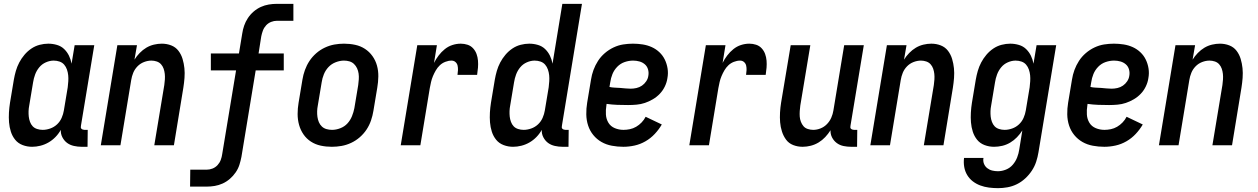

<svg xmlns="http://www.w3.org/2000/svg" viewBox="-20 -755 6540 998"><path d="M147 8Q121 8 97.5 -1Q74 -10 59 -28.5Q44 -47 36.5 -70.5Q29 -94 27 -119Q25 -144 26.5 -170Q28 -196 32 -221L52 -341Q56 -364 62.5 -386.5Q69 -409 80 -430Q91 -451 107 -470Q123 -489 143 -502.5Q163 -516 186 -522Q209 -528 231 -528Q254 -528 276 -521.5Q298 -515 313.5 -500Q329 -485 338.5 -465.5Q348 -446 352 -424L368 -520H470L401 -103Q400 -98 400 -93.5Q400 -89 403 -86Q406 -83 410.5 -81.5Q415 -80 419 -80H436L435 8H404Q384 8 364 3.5Q344 -1 329 -12Q314 -23 304.5 -41Q295 -59 296 -80Q285 -60 268.5 -43Q252 -26 232 -14.5Q212 -3 190 2.5Q168 8 147 8ZM202 -80Q221 -80 241 -87Q261 -94 276.5 -108.5Q292 -123 300.5 -142.5Q309 -162 312 -181L332 -301Q334 -317 335 -333Q336 -349 334.5 -364Q333 -379 328 -393.5Q323 -408 313.5 -419Q304 -430 289.5 -435Q275 -440 259 -440Q239 -440 218.5 -431Q198 -422 184 -405Q170 -388 162.5 -367.5Q155 -347 152 -327L132 -207Q129 -192 128.5 -177.5Q128 -163 129.5 -149Q131 -135 136 -121.5Q141 -108 150 -98.5Q159 -89 173 -84.5Q187 -80 202 -80Z M504 0 590 -520H692L679 -445Q690 -463 706 -479.5Q722 -496 740.5 -507Q759 -518 780 -523Q801 -528 821 -528Q847 -528 870 -519Q893 -510 907.5 -491Q922 -472 929 -448.5Q936 -425 938.5 -400.5Q941 -376 939 -350Q937 -324 933 -299L884 0H782L834 -313Q836 -327 837 -342Q838 -357 836.5 -371Q835 -385 830.5 -398Q826 -411 817 -421Q808 -431 794.5 -435.5Q781 -440 767 -440Q748 -440 728.5 -432.5Q709 -425 694.5 -410Q680 -395 672.5 -376.5Q665 -358 662 -339L606 0Z M968 215 969 127H1054Q1070 127 1085 121Q1100 115 1111 103Q1122 91 1127.5 76Q1133 61 1135 46L1207 -389H1076V-477H1222L1239 -580Q1242 -601 1249 -621.5Q1256 -642 1268.5 -661Q1281 -680 1298.5 -695Q1316 -710 1336 -719Q1356 -728 1377 -731.5Q1398 -735 1419 -735H1505V-647H1420Q1404 -647 1389 -641Q1374 -635 1363 -623Q1352 -611 1346.5 -596Q1341 -581 1338 -566L1324 -477H1455V-389H1309L1235 60Q1231 81 1224.5 101.5Q1218 122 1205 141Q1192 160 1174.5 175Q1157 190 1137 199Q1117 208 1096 211.5Q1075 215 1054 215Z M1705 8Q1675 8 1647 2Q1619 -4 1596 -19Q1573 -34 1557.5 -56.5Q1542 -79 1534.5 -106Q1527 -133 1527 -162.5Q1527 -192 1532 -221L1552 -341Q1556 -366 1565 -391Q1574 -416 1588.5 -438Q1603 -460 1623.5 -478Q1644 -496 1668.5 -507.5Q1693 -519 1718 -523.5Q1743 -528 1768 -528Q1798 -528 1826 -522Q1854 -516 1877 -501Q1900 -486 1916 -463.5Q1932 -441 1939.5 -414Q1947 -387 1946.5 -357.5Q1946 -328 1941 -299L1921 -179Q1917 -154 1908.5 -129Q1900 -104 1885.5 -82Q1871 -60 1850.5 -42Q1830 -24 1805.5 -12.5Q1781 -1 1755.5 3.5Q1730 8 1705 8ZM1706 -80Q1727 -80 1749 -88.5Q1771 -97 1786 -113.5Q1801 -130 1809.5 -151Q1818 -172 1822 -193L1842 -313Q1844 -328 1845 -343Q1846 -358 1844 -372.5Q1842 -387 1836 -400Q1830 -413 1820 -422.5Q1810 -432 1796.5 -436Q1783 -440 1768 -440Q1747 -440 1725 -431.5Q1703 -423 1687.5 -406.5Q1672 -390 1663.5 -369Q1655 -348 1652 -327L1632 -207Q1629 -192 1628.5 -177Q1628 -162 1630 -147.5Q1632 -133 1637.5 -120Q1643 -107 1653 -97.5Q1663 -88 1677 -84Q1691 -80 1706 -80Z M2063 0 2149 -520H2251L2236 -428Q2246 -448 2260 -466.5Q2274 -485 2292 -499.5Q2310 -514 2331.5 -521Q2353 -528 2375 -528Q2393 -528 2410 -522.5Q2427 -517 2439 -504Q2451 -491 2457 -474.5Q2463 -458 2464.5 -440Q2466 -422 2464.5 -403.5Q2463 -385 2460 -366H2358Q2360 -378 2360.5 -390.5Q2361 -403 2358.5 -414Q2356 -425 2347.5 -432.5Q2339 -440 2327 -440Q2311 -440 2294.5 -433.5Q2278 -427 2266 -415.5Q2254 -404 2245.5 -389.5Q2237 -375 2230.5 -359.5Q2224 -344 2220.5 -328.5Q2217 -313 2214 -297L2165 0Z M2647 8Q2621 8 2597.5 -1Q2574 -10 2559 -28.5Q2544 -47 2536.5 -70.5Q2529 -94 2527 -119Q2525 -144 2526.5 -170Q2528 -196 2532 -221L2552 -341Q2556 -364 2562.5 -386.5Q2569 -409 2580 -430Q2591 -451 2607 -470Q2623 -489 2643 -502.5Q2663 -516 2686 -522Q2709 -528 2731 -528Q2754 -528 2776 -521.5Q2798 -515 2813.5 -500Q2829 -485 2838.5 -465.5Q2848 -446 2852 -424L2903 -735H3005L2901 -103Q2900 -98 2900 -93.5Q2900 -89 2903 -86Q2906 -83 2910.5 -81.5Q2915 -80 2919 -80H2936L2935 8H2904Q2884 8 2864 3.5Q2844 -1 2829 -12Q2814 -23 2804.5 -41Q2795 -59 2796 -80Q2785 -60 2768.5 -43Q2752 -26 2732 -14.5Q2712 -3 2690 2.5Q2668 8 2647 8ZM2702 -80Q2721 -80 2741 -87Q2761 -94 2776.5 -108.5Q2792 -123 2800.5 -142.5Q2809 -162 2812 -181L2832 -301Q2834 -317 2835 -333Q2836 -349 2834.5 -364Q2833 -379 2828 -393.5Q2823 -408 2813.5 -419Q2804 -430 2789.5 -435Q2775 -440 2759 -440Q2739 -440 2718.5 -431Q2698 -422 2684 -405Q2670 -388 2662.5 -367.5Q2655 -347 2652 -327L2632 -207Q2629 -192 2628.5 -177.5Q2628 -163 2629.5 -149Q2631 -135 2636 -121.5Q2641 -108 2650 -98.5Q2659 -89 2673 -84.5Q2687 -80 2702 -80Z M3220 8Q3190 8 3160.5 2.5Q3131 -3 3106.5 -17Q3082 -31 3064 -53Q3046 -75 3037 -102.5Q3028 -130 3027.5 -160.5Q3027 -191 3032 -221L3052 -341Q3056 -367 3065 -391.5Q3074 -416 3088.5 -438.5Q3103 -461 3124 -479Q3145 -497 3169.5 -508.5Q3194 -520 3219.5 -524Q3245 -528 3270 -528Q3296 -528 3321 -524Q3346 -520 3368 -510Q3390 -500 3407.5 -483.5Q3425 -467 3435.5 -445.5Q3446 -424 3450 -399Q3454 -374 3449 -348Q3446 -327 3436 -306Q3426 -285 3410 -268Q3394 -251 3373.5 -239Q3353 -227 3332 -220Q3311 -213 3289 -211Q3267 -209 3245 -209Q3217 -209 3189 -210Q3161 -211 3133 -215L3132 -207Q3128 -183 3129.5 -159.5Q3131 -136 3142.5 -117Q3154 -98 3175.5 -89Q3197 -80 3221 -80Q3237 -80 3254 -83.5Q3271 -87 3286.5 -96Q3302 -105 3315 -118.5Q3328 -132 3336 -148L3420 -108Q3405 -82 3383.5 -59Q3362 -36 3335 -20.5Q3308 -5 3278.5 1.5Q3249 8 3220 8ZM3258 -294Q3273 -294 3288.5 -297.5Q3304 -301 3317 -310Q3330 -319 3339 -332.5Q3348 -346 3350 -361Q3353 -378 3348.5 -394Q3344 -410 3332 -420.5Q3320 -431 3304 -435.5Q3288 -440 3271 -440Q3249 -440 3227 -432.5Q3205 -425 3188.5 -408Q3172 -391 3163.5 -370Q3155 -349 3152 -327L3148 -303Q3161 -300 3175 -299.5Q3189 -299 3203 -298Q3217 -297 3230.5 -295.5Q3244 -294 3258 -294Z M3563 0 3649 -520H3751L3736 -428Q3746 -448 3760 -466.5Q3774 -485 3792 -499.5Q3810 -514 3831.5 -521Q3853 -528 3875 -528Q3893 -528 3910 -522.5Q3927 -517 3939 -504Q3951 -491 3957 -474.5Q3963 -458 3964.5 -440Q3966 -422 3964.5 -403.5Q3963 -385 3960 -366H3858Q3860 -378 3860.5 -390.5Q3861 -403 3858.5 -414Q3856 -425 3847.5 -432.5Q3839 -440 3827 -440Q3811 -440 3794.5 -433.5Q3778 -427 3766 -415.5Q3754 -404 3745.5 -389.5Q3737 -375 3730.5 -359.5Q3724 -344 3720.5 -328.5Q3717 -313 3714 -297L3665 0Z M4152 8Q4126 8 4103 -1Q4080 -10 4066 -29Q4052 -48 4044.5 -71.5Q4037 -95 4035 -119.5Q4033 -144 4034.5 -170Q4036 -196 4040 -221L4090 -520H4192L4140 -207Q4138 -193 4137 -178Q4136 -163 4137 -149Q4138 -135 4143 -122Q4148 -109 4156.5 -99Q4165 -89 4179 -84.5Q4193 -80 4207 -80Q4226 -80 4245 -87.5Q4264 -95 4278.5 -110Q4293 -125 4301 -143.5Q4309 -162 4312 -181L4368 -520H4470L4401 -103Q4400 -98 4400 -93.5Q4400 -89 4403 -86Q4406 -83 4410.5 -81.5Q4415 -80 4419 -80H4436L4435 8H4404Q4384 8 4364.5 4Q4345 0 4329.5 -11.5Q4314 -23 4305 -40.5Q4296 -58 4297 -78Q4285 -59 4269.5 -42.5Q4254 -26 4235 -14.5Q4216 -3 4194.5 2.5Q4173 8 4152 8Z M4504 0 4590 -520H4692L4679 -445Q4690 -463 4706 -479.5Q4722 -496 4740.5 -507Q4759 -518 4780 -523Q4801 -528 4821 -528Q4847 -528 4870 -519Q4893 -510 4907.5 -491Q4922 -472 4929 -448.5Q4936 -425 4938.5 -400.5Q4941 -376 4939 -350Q4937 -324 4933 -299L4884 0H4782L4834 -313Q4836 -327 4837 -342Q4838 -357 4836.5 -371Q4835 -385 4830.5 -398Q4826 -411 4817 -421Q4808 -431 4794.5 -435.5Q4781 -440 4767 -440Q4748 -440 4728.5 -432.5Q4709 -425 4694.5 -410Q4680 -395 4672.5 -376.5Q4665 -358 4662 -339L4606 0Z M5168 223Q5144 223 5120.5 220Q5097 217 5075.5 209Q5054 201 5036.5 187.5Q5019 174 5007.5 155Q4996 136 4992 113Q4988 90 4991 66H5092Q5089 82 5094.5 96Q5100 110 5111.5 119Q5123 128 5137.5 131.5Q5152 135 5167 135Q5188 135 5209 126.5Q5230 118 5244.5 101Q5259 84 5267 63.5Q5275 43 5278 22L5294 -77Q5282 -58 5266 -41.5Q5250 -25 5230.5 -13.5Q5211 -2 5189.5 3Q5168 8 5147 8Q5121 8 5097.5 -1Q5074 -10 5059 -28.5Q5044 -47 5036.5 -70.5Q5029 -94 5027 -119Q5025 -144 5026.5 -170Q5028 -196 5032 -221L5052 -341Q5056 -364 5062.5 -386.5Q5069 -409 5080 -430Q5091 -451 5107 -470Q5123 -489 5143 -502.5Q5163 -516 5186 -522Q5209 -528 5231 -528Q5254 -528 5276 -521.5Q5298 -515 5313.5 -500Q5329 -485 5338.5 -465.5Q5348 -446 5352 -424L5368 -520H5470L5378 36Q5374 61 5366 85.5Q5358 110 5343.5 132Q5329 154 5309 172.5Q5289 191 5265.5 202.5Q5242 214 5217 218.5Q5192 223 5168 223ZM5202 -80Q5221 -80 5241 -87Q5261 -94 5276.5 -108.5Q5292 -123 5300.5 -142.5Q5309 -162 5312 -181L5332 -301Q5334 -317 5335 -333Q5336 -349 5334.5 -364Q5333 -379 5328 -393.5Q5323 -408 5313.5 -419Q5304 -430 5289.5 -435Q5275 -440 5259 -440Q5239 -440 5218.5 -431Q5198 -422 5184 -405Q5170 -388 5162.5 -367.5Q5155 -347 5152 -327L5132 -207Q5129 -192 5128.5 -177.5Q5128 -163 5129.5 -149Q5131 -135 5136 -121.5Q5141 -108 5150 -98.5Q5159 -89 5173 -84.5Q5187 -80 5202 -80Z M5720 8Q5690 8 5660.5 2.5Q5631 -3 5606.5 -17Q5582 -31 5564 -53Q5546 -75 5537 -102.5Q5528 -130 5527.5 -160.5Q5527 -191 5532 -221L5552 -341Q5556 -367 5565 -391.5Q5574 -416 5588.5 -438.5Q5603 -461 5624 -479Q5645 -497 5669.5 -508.5Q5694 -520 5719.5 -524Q5745 -528 5770 -528Q5796 -528 5821 -524Q5846 -520 5868 -510Q5890 -500 5907.5 -483.5Q5925 -467 5935.5 -445.5Q5946 -424 5950 -399Q5954 -374 5949 -348Q5946 -327 5936 -306Q5926 -285 5910 -268Q5894 -251 5873.5 -239Q5853 -227 5832 -220Q5811 -213 5789 -211Q5767 -209 5745 -209Q5717 -209 5689 -210Q5661 -211 5633 -215L5632 -207Q5628 -183 5629.5 -159.5Q5631 -136 5642.5 -117Q5654 -98 5675.5 -89Q5697 -80 5721 -80Q5737 -80 5754 -83.5Q5771 -87 5786.5 -96Q5802 -105 5815 -118.5Q5828 -132 5836 -148L5920 -108Q5905 -82 5883.5 -59Q5862 -36 5835 -20.5Q5808 -5 5778.5 1.5Q5749 8 5720 8ZM5758 -294Q5773 -294 5788.5 -297.5Q5804 -301 5817 -310Q5830 -319 5839 -332.5Q5848 -346 5850 -361Q5853 -378 5848.5 -394Q5844 -410 5832 -420.5Q5820 -431 5804 -435.5Q5788 -440 5771 -440Q5749 -440 5727 -432.5Q5705 -425 5688.5 -408Q5672 -391 5663.5 -370Q5655 -349 5652 -327L5648 -303Q5661 -300 5675 -299.5Q5689 -299 5703 -298Q5717 -297 5730.5 -295.5Q5744 -294 5758 -294Z M6004 0 6090 -520H6192L6179 -445Q6190 -463 6206 -479.5Q6222 -496 6240.5 -507Q6259 -518 6280 -523Q6301 -528 6321 -528Q6347 -528 6370 -519Q6393 -510 6407.5 -491Q6422 -472 6429 -448.5Q6436 -425 6438.5 -400.5Q6441 -376 6439 -350Q6437 -324 6433 -299L6384 0H6282L6334 -313Q6336 -327 6337 -342Q6338 -357 6336.5 -371Q6335 -385 6330.5 -398Q6326 -411 6317 -421Q6308 -431 6294.5 -435.5Q6281 -440 6267 -440Q6248 -440 6228.5 -432.5Q6209 -425 6194.5 -410Q6180 -395 6172.5 -376.5Q6165 -358 6162 -339L6106 0Z"/></svg>

Font: Iosevka Curly Semibold
Style: Italic
Weight: 600
Italic angle: -9°
Monospace: yes
Designer: Belleve Invis
Foundry: Belleve Invis
Version: Version 22.1.2; ttfautohint (v1.8.4)